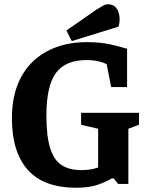

<svg xmlns="http://www.w3.org/2000/svg" viewBox="-20 -864 688 902"><path d="M338 18Q186 18 111 -65.5Q36 -149 36 -308Q36 -395 61 -461.5Q86 -528 133 -573.5Q180 -619 244.5 -642.5Q309 -666 386 -666Q454 -666 500.5 -655Q547 -644 577 -635V-455H502L481 -563Q462 -572 438.5 -577Q415 -582 389 -582Q287 -582 242.5 -521Q198 -460 198 -322Q198 -223 216 -167Q234 -111 270 -88Q306 -65 361 -65Q378 -65 393 -66.5Q408 -68 420 -71Q432 -74 441 -77V-259L361 -278V-334H633V-278L583 -259V0H535L514 -26H505Q477 -9 437.5 4.5Q398 18 338 18ZM317 -671 292 -721 435 -820Q448 -828 462 -836Q476 -844 487 -844Q512 -844 525 -828Q538 -812 541 -787.5Q544 -763 537 -739Z"/></svg>

Font: Faustina
Style: Bold
Weight: 700
Designer: Alfonso Garcia
Foundry: http://www.omnibus-type.com
Version: Version 1.200